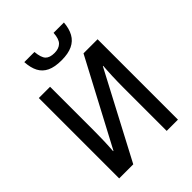

<svg xmlns="http://www.w3.org/2000/svg" viewBox="-259 -1072 1206 1206"><g transform="rotate(-45 344.0 -469.0)"><path d="M528 -938Q524 -887 504.5 -851.5Q485 -816 447 -798Q409 -780 350 -780Q290 -780 253 -797.5Q216 -815 197.5 -850Q179 -885 176 -938H266Q271 -884 290 -864Q309 -844 351 -844Q390 -844 411.5 -865Q433 -886 436 -938ZM81 -714H181V-329Q181 -308 180.5 -283.5Q180 -259 179.5 -233.5Q179 -208 177.5 -186.5Q176 -165 175 -148H178L478 -714H603V0H503V-386Q503 -408 503.5 -434.5Q504 -461 505 -487Q506 -513 507.5 -535Q509 -557 510 -571H507L206 0H81Z"/></g></svg>

Font: Noto Sans Display SemiCondensed Medium
Style: Regular
Weight: 500
Width: 4
Designer: Monotype Design Team
Foundry: Monotype Imaging Inc.
Version: Version 2.003